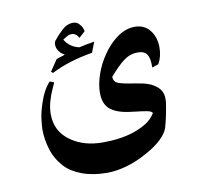

<svg xmlns="http://www.w3.org/2000/svg" viewBox="-68 -446 733 707"><g transform="rotate(-10 298.5 -92.0)"><path d="M512 -89Q536 -71 536 -41Q536 -29 535 -24Q528 22 517 62Q511 84 487 106.5Q463 129 427 148Q392 168 352.5 179.5Q313 191 278 191Q225 191 184.5 176Q144 161 121 136Q93 105 81.5 67Q70 29 70 -7Q70 -19 73 -44.5Q76 -70 87 -103Q102 -150 127 -177L143 -171Q141 -166 132 -146.5Q123 -127 116.5 -103.5Q110 -80 110 -57Q110 8 164 45Q212 78 281 78Q347 78 396 62Q425 52 446 39Q467 26 481 4Q480 -3 463.5 -6.5Q447 -10 418 -13L395 -16Q345 -23 322 -45Q302 -65 302 -104Q302 -135 314.5 -171.5Q327 -208 349 -240Q374 -277 405.5 -299Q437 -321 470 -321Q506 -321 526.5 -295Q547 -269 547 -231Q547 -196 532 -170L508 -162Q509 -197 499 -211.5Q489 -226 465 -226Q436 -226 412.5 -208.5Q389 -191 357 -154Q357 -135 374 -128.5Q391 -122 432 -116Q465 -111 482 -105Q499 -99 512 -89ZM314 -293 299 -254Q209 -239 145 -206L138 -211L166 -253Q174 -257 183.5 -259.5Q193 -262 199 -265Q197 -266 190 -270.5Q183 -275 176.5 -285Q170 -295 170 -309Q170 -314 173 -320Q186 -337 206 -356Q226 -375 249 -375Q262 -375 270.5 -366.5Q279 -358 282.5 -349Q286 -340 286 -337L263 -316Q258 -326 251 -330.5Q244 -335 239 -335Q226 -335 215 -327.5Q204 -320 203 -320Q222 -289 257 -282Q286 -289 314 -293Z"/></g></svg>

Font: Katibeh
Style: Regular
Weight: 400
Designer: Arabic design by Kourosh Beigpour, Latin design by Eduardo Tunni, engineering by Lasse Fister
Version: Version 1.000